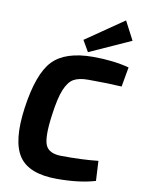

<svg xmlns="http://www.w3.org/2000/svg" viewBox="-101 -1004 794 1084"><g transform="rotate(10 296.0 -462.5)"><path d="M588 -830 351 -723 314 -787 532 -937ZM516 -129 522 -15Q432 12 302 12Q142 12 84.5 -72.5Q27 -157 54 -351Q82 -551 154 -626.5Q226 -702 386 -702Q500 -702 592 -678L572 -565Q491 -570 380 -570Q327 -570 297 -553Q267 -536 246.5 -486.5Q226 -437 213 -339Q195 -210 214 -165Q233 -120 307 -120Q426 -119 516 -129Z"/></g></svg>

Font: Exo 2.0
Style: Bold Italic
Weight: 700
Italic angle: -8°
Designer: Natanael Gama
Version: Version 1.001;PS 001.001;hotconv 1.0.70;makeotf.lib2.5.58329